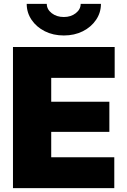

<svg xmlns="http://www.w3.org/2000/svg" viewBox="-20 -970 653 990"><path d="M46.9 0V-727.5H571.3V-568.4H244.1V-445.3H543.9V-290H244.1V-159.2H569.3V0ZM309.1 -787.1Q254.4 -787.1 211.2 -808.8Q168 -830.6 142.8 -867.7Q117.7 -904.8 117.7 -950.2H221.2Q221.2 -921.9 246.6 -902.1Q272 -882.3 309.1 -882.3Q345.7 -882.3 370.8 -902.1Q396 -921.9 396 -950.2H500.5Q500.5 -904.8 475.3 -867.7Q450.2 -830.6 407 -808.8Q363.8 -787.1 309.1 -787.1Z"/></svg>

Font: Inter Black
Style: Regular
Weight: 900
Designer: Rasmus Andersson
Foundry: rsms
Version: Version 4.000;git-a52131595